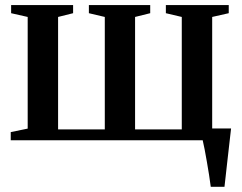

<svg xmlns="http://www.w3.org/2000/svg" viewBox="-20 -542 934 742"><path d="M794.5 180Q792 159.5 788 134.2Q784 109 779.5 83.2Q775 57.5 770.8 35.2Q766.5 13 763 -1.5L732.5 -45.5H873Q871 -26.5 868.2 -3.5Q865.5 19.5 862.8 44.2Q860 69 857.2 93.5Q854.5 118 852 140.2Q849.5 162.5 847.5 180ZM21.5 0V-31.5L87 -45V-476.5L23 -491V-522.5H262.5V-491L204.5 -476.5V-42H385V-476.5L323.5 -491V-522.5H560.5V-491L502 -476.5V-42H682.5V-476.5L621 -491V-522.5H864V-491L800 -476.5V-45L865.5 -31.5V0Z"/></svg>

Font: Merriweather 96pt SemiBold
Style: Regular
Weight: 600
Version: Version 2.100